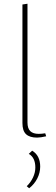

<svg xmlns="http://www.w3.org/2000/svg" viewBox="-20 -733 300 1027"><path d="M100 -75V-709L127 -713V-78Q127 -46 142 -31.5Q157 -17 187 -17Q202 -17 222 -20L227 -4Q197 3 178 3Q139 3 119.5 -15Q100 -33 100 -75ZM123 263Q144 243 156.5 216.5Q169 190 169 163Q169 110 134 90L152 73Q195 99 195 158Q195 191 179.5 221.5Q164 252 136 274Z"/></svg>

Font: Ysabeau Infant Extralight
Style: Regular
Weight: 200
Designer: Christian Thalmann (Catharsis Fonts)
Version: Version 0.003